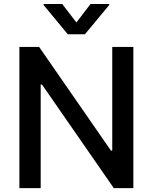

<svg xmlns="http://www.w3.org/2000/svg" viewBox="-20 -969 787 989"><path d="M666.9 -727.3V0H566.1L196.4 -533.4H189.6V0H79.9V-727.3H181.5L551.5 -193.2H558.2V-727.3ZM300.4 -948.5 373.6 -853.3 446.4 -948.5H542.6V-943.2L417.6 -792.6H329.2L204.5 -943.2V-948.5Z"/></svg>

Font: InterMG Medium
Style: Regular
Weight: 500
Designer: Rasmus Andersson
Foundry: rsms
Version: Version 3.019;December 26, 2023;FontCreator 15.0.0.2955 64-b